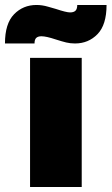

<svg xmlns="http://www.w3.org/2000/svg" viewBox="-82 -753 449 773"><path d="M39 -520H247V0H39ZM65 -733Q88 -733 111.5 -726Q135 -719 143 -717Q185 -703 200 -703Q215 -703 222 -710Q229 -717 229 -733H347Q347 -653 310.5 -615.5Q274 -578 220 -578Q201 -578 184.5 -582Q168 -586 143 -594Q104 -607 85 -607Q71 -607 64 -600.5Q57 -594 57 -578H-62Q-62 -658 -25.5 -695.5Q11 -733 65 -733Z"/></svg>

Font: Aspekta 1000
Style: Regular
Weight: 1000
Designer: Ivo Dolenc
Version: Version 2.000